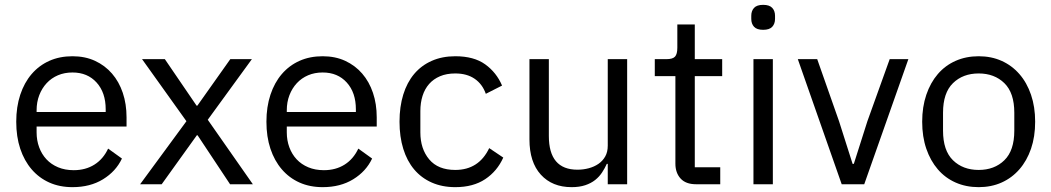

<svg xmlns="http://www.w3.org/2000/svg" viewBox="-20 -760 4337 792"><path d="M279 12Q226 12 183.5 -7Q141 -26 110.5 -61.5Q80 -97 63.5 -146.5Q47 -196 47 -258Q47 -319 63.5 -369Q80 -419 110.5 -454.5Q141 -490 183.5 -509Q226 -528 279 -528Q331 -528 372 -509Q413 -490 442 -456.5Q471 -423 486.5 -377Q502 -331 502 -276V-238H131V-214Q131 -181 141.5 -152.5Q152 -124 171.5 -103Q191 -82 219.5 -70Q248 -58 284 -58Q333 -58 369.5 -81Q406 -104 426 -147L483 -106Q458 -53 405 -20.5Q352 12 279 12ZM279 -461Q246 -461 219 -449.5Q192 -438 172.5 -417Q153 -396 142 -367.5Q131 -339 131 -305V-298H416V-309Q416 -378 378.5 -419.5Q341 -461 279 -461Z M558 0 749 -260 566 -516H660L791 -324H794L930 -516H1019L837 -266L1023 0H929L795 -202H792L647 0Z M1311 12Q1258 12 1215.5 -7Q1173 -26 1142.5 -61.5Q1112 -97 1095.5 -146.5Q1079 -196 1079 -258Q1079 -319 1095.5 -369Q1112 -419 1142.5 -454.5Q1173 -490 1215.5 -509Q1258 -528 1311 -528Q1363 -528 1404 -509Q1445 -490 1474 -456.5Q1503 -423 1518.5 -377Q1534 -331 1534 -276V-238H1163V-214Q1163 -181 1173.5 -152.5Q1184 -124 1203.5 -103Q1223 -82 1251.5 -70Q1280 -58 1316 -58Q1365 -58 1401.5 -81Q1438 -104 1458 -147L1515 -106Q1490 -53 1437 -20.5Q1384 12 1311 12ZM1311 -461Q1278 -461 1251 -449.5Q1224 -438 1204.5 -417Q1185 -396 1174 -367.5Q1163 -339 1163 -305V-298H1448V-309Q1448 -378 1410.5 -419.5Q1373 -461 1311 -461Z M1858 12Q1804 12 1761 -7Q1718 -26 1688.5 -61Q1659 -96 1643.5 -146Q1628 -196 1628 -258Q1628 -320 1643.5 -370Q1659 -420 1688.5 -455Q1718 -490 1761 -509Q1804 -528 1858 -528Q1935 -528 1981.5 -494.5Q2028 -461 2051 -407L1984 -373Q1970 -413 1938 -435Q1906 -457 1858 -457Q1822 -457 1795 -445.5Q1768 -434 1750 -413.5Q1732 -393 1723 -364.5Q1714 -336 1714 -302V-214Q1714 -146 1750.5 -102.5Q1787 -59 1858 -59Q1955 -59 1998 -149L2056 -110Q2031 -54 1981.5 -21Q1932 12 1858 12Z M2487 -84H2483Q2475 -66 2463.5 -48.5Q2452 -31 2435 -17.5Q2418 -4 2394 4Q2370 12 2338 12Q2258 12 2211 -39.5Q2164 -91 2164 -185V-516H2244V-199Q2244 -60 2362 -60Q2386 -60 2408.5 -66Q2431 -72 2448.5 -84Q2466 -96 2476.5 -114.5Q2487 -133 2487 -159V-516H2567V0H2487Z M2851 0Q2809 0 2787.5 -23.5Q2766 -47 2766 -85V-446H2681V-516H2729Q2755 -516 2764.5 -526.5Q2774 -537 2774 -563V-659H2846V-516H2959V-446H2846V-70H2951V0Z M3128 -637Q3102 -637 3090.5 -649.5Q3079 -662 3079 -682V-695Q3079 -715 3090.5 -727.5Q3102 -740 3128 -740Q3154 -740 3165.5 -727.5Q3177 -715 3177 -695V-682Q3177 -662 3165.5 -649.5Q3154 -637 3128 -637ZM3088 -516H3168V0H3088Z M3452 0 3271 -516H3351L3441 -260L3497 -84H3502L3558 -260L3650 -516H3727L3545 0Z M4017 12Q3965 12 3922 -7Q3879 -26 3848.5 -61.5Q3818 -97 3801 -146.5Q3784 -196 3784 -258Q3784 -319 3801 -369Q3818 -419 3848.5 -454.5Q3879 -490 3922 -509Q3965 -528 4017 -528Q4069 -528 4111.5 -509Q4154 -490 4185 -454.5Q4216 -419 4233 -369Q4250 -319 4250 -258Q4250 -196 4233 -146.5Q4216 -97 4185 -61.5Q4154 -26 4111.5 -7Q4069 12 4017 12ZM4017 -59Q4082 -59 4123 -99Q4164 -139 4164 -221V-295Q4164 -377 4123 -417Q4082 -457 4017 -457Q3952 -457 3911 -417Q3870 -377 3870 -295V-221Q3870 -139 3911 -99Q3952 -59 4017 -59Z"/></svg>

Font: IBM Plex Sans
Style: Regular
Weight: 400
Designer: Mike Abbink, Paul van der Laan, Pieter van Rosmalen
Foundry: Bold Monday
Version: Version 3.005